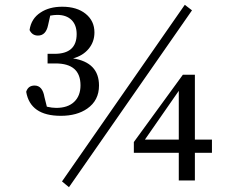

<svg xmlns="http://www.w3.org/2000/svg" viewBox="-20 -751 983 799"><path d="M267 28 238 4 749 -731 779 -708ZM724 0V-115H537V-160L741 -440H791V-170H862V-115H791V0ZM583 -170H724V-373ZM233 -269Q106 -269 89 -369Q97 -395 124 -395Q157 -395 165 -347L175 -307Q197 -302 214 -302Q262 -302 288.5 -327Q315 -352 315 -396Q315 -487 211 -487H178V-527H207Q299 -527 299 -609Q299 -647 277.5 -668Q256 -689 218 -689Q206 -689 189 -686L180 -646Q171 -603 138 -603Q114 -603 103 -626Q110 -674 149 -699Q185 -723 239 -723Q300 -723 336.5 -693.5Q373 -664 373 -616Q373 -577 349 -548Q325 -519 284 -508Q392 -491 392 -395Q392 -333 343 -299Q300 -269 233 -269Z"/></svg>

Font: GenRyuMin TW M
Style: Regular
Weight: 500
Version: Version 1.501;PS 1;hotconv 16.6.51;makeotf.lib2.5.65220